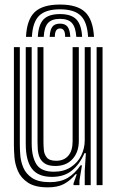

<svg xmlns="http://www.w3.org/2000/svg" viewBox="-20 -805 510 835"><path d="M188.5 9.8Q132 9.8 101.4 -10.8Q70.8 -31.2 57.9 -61.4Q45 -91.5 42.8 -121.8Q40.5 -152 40.5 -171.8V-600H66.2V-176.8Q66.2 -158 68.2 -130.5Q70.2 -103 81.5 -76Q92.8 -49 119.8 -30.9Q146.8 -12.8 197 -12.8Q242.8 -12.8 274.1 -31.2Q305.5 -49.8 330.2 -86H336.5L325.5 -19.8V0H299.8L299.5 -6.5L313.8 -47.5H309Q284.8 -18.8 257.5 -4.5Q230.2 9.8 188.5 9.8ZM400.2 0V-600H426V0ZM220.5 -83.2Q190.2 -83.2 174.1 -94.4Q158 -105.5 151.6 -122.2Q145.2 -139 144.2 -156.5Q143.2 -174 143.2 -186.8V-600H169V-188.2Q169 -172.5 170.6 -153.2Q172.2 -134 183.6 -119.9Q195 -105.8 224.5 -105.8Q258 -105.8 276.9 -127.6Q295.8 -149.5 295.8 -189.8V-600H322.8V-192.5Q322.8 -143.5 295.5 -113.4Q268.2 -83.2 220.5 -83.2ZM204.5 -35.8Q145 -36.2 118.5 -71.8Q92 -107.2 92 -178.5V-600H117.8V-181.8Q117.8 -124 138.1 -91.1Q158.5 -58.2 214.2 -58.2Q257.5 -58.2 287.5 -77.8Q317.5 -97.2 333 -128.5Q348.5 -159.8 348.5 -194.8V-600H374.5V0H348.5V-62L353.5 -138.8H347.2Q326.8 -90.5 292.1 -62.9Q257.5 -35.2 204.5 -35.8ZM241 -785.2Q165.5 -785.2 131.1 -752.6Q96.8 -720 93 -644.8H118.8Q122 -709 150.4 -736.8Q178.8 -764.5 241 -764.5Q302.8 -764.5 331.1 -736.8Q359.5 -709 363 -644.8H388.8Q384.5 -720 350.1 -752.6Q315.8 -785.2 241 -785.2ZM241 -743.8Q191.8 -743.8 169.5 -720.8Q147.2 -697.8 144.5 -644.8H170.2Q172.2 -686.5 188.6 -704.8Q205 -723 241 -723Q276.5 -723 292.9 -704.8Q309.2 -686.5 311.8 -644.8H337.2Q334.2 -697.8 311.9 -720.8Q289.5 -743.8 241 -743.8ZM241 -702.2Q218.2 -702.2 207.9 -688.9Q197.5 -675.5 196 -644.8H218.5Q218.2 -681.2 241 -681.2Q264 -681.2 263.2 -644.8H285.8Q284 -675.5 273.6 -688.9Q263.2 -702.2 241 -702.2Z"/></svg>

Font: Big Shoulders Inline Display ExtraBold
Style: Regular
Weight: 800
Designer: Patric King
Foundry: XO Type Co
Version: Version 1.000